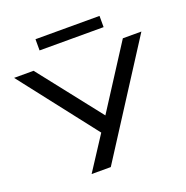

<svg xmlns="http://www.w3.org/2000/svg" viewBox="-156 -1019 1120 1158"><g transform="rotate(-20 403.5 -440.0)"><path d="M236 0 387 -232 391 -196 -5 -705H120L446 -290H426L693 -705H812L359 0ZM196 -808V-880H607V-808Z"/></g></svg>

Font: Nunito Sans 10pt Expanded Medium
Style: Regular
Weight: 500
Width: 7
Designer: Vernon Adams
Foundry: Vernon Adams
Version: Version 3.101;gftools[0.9.27]